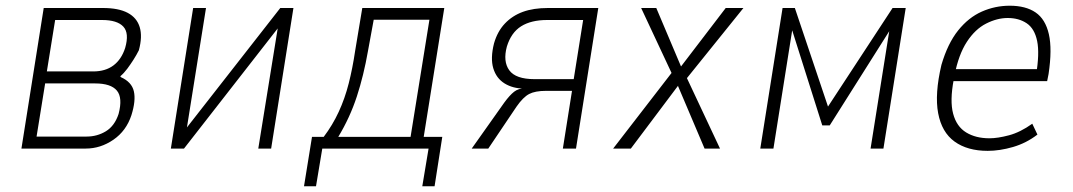

<svg xmlns="http://www.w3.org/2000/svg" viewBox="-20 -520 3755 672"><path d="M55 0 133 -492H340Q395 -492 427 -475Q459 -458 469 -425Q479 -392 466 -344Q458 -328 447.5 -311.5Q437 -295 425.5 -279.5Q414 -264 401 -253L403 -250Q441 -233 448.5 -200.5Q456 -168 440 -117Q422 -62 377 -31Q332 0 280 0ZM108 -42H283Q320 -42 350.5 -60.5Q381 -79 395 -121Q410 -178 389 -203Q368 -228 313 -228H138ZM144 -270H306Q349 -270 377 -291Q405 -312 418 -352Q433 -404 411.5 -427Q390 -450 337 -450H173Z M578 0 656 -492H701L633 -66H628L961 -492H1007L929 0H884L953 -427H957L624 0Z M1044 132 1072 -41H1113Q1144 -82 1165.5 -128.5Q1187 -175 1200.5 -228Q1214 -281 1223 -342L1248 -492H1535L1463 -41H1528L1501 132H1458L1480 0H1108L1086 132ZM1164 -41H1417L1483 -451H1288L1268 -342Q1253 -256 1229 -182.5Q1205 -109 1164 -41Z M1631 0 1745 -161Q1764 -187 1779.5 -199Q1795 -211 1818 -211H1819L1815 -210Q1775 -210 1746 -228Q1717 -246 1706.5 -281Q1696 -316 1709 -368Q1721 -410 1747 -437.5Q1773 -465 1810 -478.5Q1847 -492 1898 -492H2074L1996 0H1950L1982 -202H1891Q1853 -202 1832 -191Q1811 -180 1788 -147L1689 0ZM1851 -243H1988L2021 -450H1895Q1839 -450 1804 -428Q1769 -406 1754 -357Q1740 -305 1762.5 -274Q1785 -243 1851 -243Z M2126 0 2333 -268 2341 -242 2224 -492H2277L2365 -284H2361L2520 -492H2582L2383 -245L2377 -262L2500 0H2446L2353 -219L2354 -221L2188 0Z M2641 0 2719 -492H2762L2878 -147L3104 -492H3150L3072 0H3027L3093 -415H3095L2884 -81H2858L2752 -416H2753L2687 0Z M3437 8Q3366 8 3321 -24.5Q3276 -57 3263.5 -124Q3251 -191 3275 -293Q3297 -368 3333.5 -413.5Q3370 -459 3416.5 -479.5Q3463 -500 3514 -500Q3570 -500 3604.5 -476.5Q3639 -453 3651 -400.5Q3663 -348 3650 -261L3645 -236H3301L3308 -278H3629L3606 -256Q3619 -333 3610 -376.5Q3601 -420 3573.5 -438.5Q3546 -457 3507 -457Q3470 -457 3431.5 -437.5Q3393 -418 3364 -373.5Q3335 -329 3321 -257L3318 -241Q3304 -167 3316 -122Q3328 -77 3361.5 -56.5Q3395 -36 3443 -36Q3472 -36 3511.5 -46.5Q3551 -57 3593 -87L3611 -49Q3572 -19 3525.5 -5.5Q3479 8 3437 8Z"/></svg>

Font: Nunito Sans 7pt Condensed ExtraLight
Style: Italic
Weight: 250
Width: 3
Italic angle: -9°
Designer: Vernon Adams
Foundry: Vernon Adams
Version: Version 3.101;gftools[0.9.27]